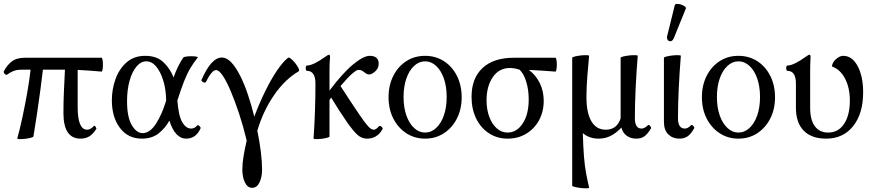

<svg xmlns="http://www.w3.org/2000/svg" viewBox="-20 -719 4591 1011"><path d="M71 10Q85 -40 98.5 -103.5Q112 -167 123.5 -232Q135 -297 141 -352H92Q67 -352 48.5 -344Q30 -336 19 -327Q14 -322 6 -329Q-2 -336 0 -343Q16 -375 41.5 -395Q67 -415 112 -415H515Q518 -415 520 -404Q522 -393 522 -378.5Q522 -364 520 -353Q518 -342 515 -342Q484 -345 452.5 -347Q421 -349 389 -351V-155Q389 -36 439 -36Q456 -36 474 -55Q478 -60 483.5 -51Q489 -42 487 -40Q469 -12 449.5 -0.5Q430 11 404 11Q314 11 314 -124Q314 -180 316.5 -237.5Q319 -295 322 -352H206Q201 -308 193 -248.5Q185 -189 175.5 -124Q166 -59 156 0Q155 3 142 6.5Q129 10 112 12Q95 14 82.5 13.5Q70 13 71 10Z M727 11Q654 11 611.5 -45.5Q569 -102 569 -191Q569 -250 588.5 -303.5Q608 -357 647 -391Q686 -425 745 -425Q806 -425 841.5 -390.5Q877 -356 894 -311Q904 -340 916 -365Q928 -390 945 -416Q947 -419 959.5 -421Q972 -423 987.5 -423Q1003 -423 1013.5 -421Q1024 -419 1021 -416Q1001 -391 983.5 -362Q966 -333 949.5 -291.5Q933 -250 914 -190Q920 -110 939.5 -76Q959 -42 987 -42Q1005 -42 1018 -58Q1022 -63 1030 -55.5Q1038 -48 1036 -43Q1012 11 960 11Q931 11 908.5 -13.5Q886 -38 872 -84Q850 -44 815 -16.5Q780 11 727 11ZM649 -186Q649 -102 674 -60Q699 -18 731 -18Q769 -18 801 -67Q833 -116 855 -190Q854 -199 854 -210Q852 -256 838.5 -298.5Q825 -341 802.5 -368.5Q780 -396 750 -396Q722 -396 699 -369Q676 -342 662.5 -294.5Q649 -247 649 -186Z M1308 270Q1283 270 1269.5 241.5Q1256 213 1256 174Q1256 142 1262.5 103Q1269 64 1279 21Q1261 -54 1239 -120.5Q1217 -187 1195 -239Q1173 -291 1153 -320.5Q1133 -350 1118 -350Q1095 -350 1064 -287Q1061 -281 1050 -286.5Q1039 -292 1041 -298Q1092 -416 1148 -416Q1174 -416 1198 -390.5Q1222 -365 1244.5 -320.5Q1267 -276 1285.5 -220.5Q1304 -165 1319 -105Q1345 -174 1375.5 -236.5Q1406 -299 1437.5 -346Q1469 -393 1497 -415Q1502 -418 1513 -409Q1524 -400 1535 -386Q1546 -372 1552 -359.5Q1558 -347 1552 -343Q1479 -300 1422 -216.5Q1365 -133 1335 -31Q1347 27 1353.5 80.5Q1360 134 1360 174Q1360 213 1346.5 241.5Q1333 270 1308 270Z M1631 10Q1636 -60 1638.5 -134.5Q1641 -209 1641 -279Q1641 -346 1596 -346Q1592 -346 1590.5 -353Q1589 -360 1590.5 -367Q1592 -374 1596 -374Q1613 -374 1638.5 -386.5Q1664 -399 1691 -419Q1708 -431 1712 -431Q1718 -431 1718 -417Q1716 -399 1715.5 -380Q1715 -361 1715 -342V-242Q1784 -334 1839 -379.5Q1894 -425 1927 -425Q1974 -425 1974 -383Q1974 -360 1956 -343.5Q1938 -327 1924 -327Q1914 -327 1906 -333Q1898 -339 1889.5 -345Q1881 -351 1866 -351Q1858 -351 1836 -332.5Q1814 -314 1773 -266Q1798 -227 1823.5 -188.5Q1849 -150 1872 -116Q1901 -73 1918 -54.5Q1935 -36 1948 -36Q1960 -36 1975 -54Q1979 -59 1988.5 -52Q1998 -45 1993 -37Q1966 11 1912 11Q1885 11 1863 -8.5Q1841 -28 1807 -76Q1785 -108 1764 -140.5Q1743 -173 1724 -205Q1719 -199 1715 -193V0Q1715 3 1702 6.5Q1689 10 1672.5 12Q1656 14 1643.5 13.5Q1631 13 1631 10Z M2218 11Q2163 11 2119.5 -17.5Q2076 -46 2051 -95Q2026 -144 2026 -207Q2026 -270 2051 -319.5Q2076 -369 2119.5 -397Q2163 -425 2218 -425Q2274 -425 2317.5 -397Q2361 -369 2386 -319.5Q2411 -270 2411 -207Q2411 -144 2386 -95Q2361 -46 2317.5 -17.5Q2274 11 2218 11ZM2218 -21Q2251 -21 2277 -45.5Q2303 -70 2317.5 -112Q2332 -154 2332 -208Q2332 -263 2317.5 -305Q2303 -347 2277 -371.5Q2251 -396 2218 -396Q2186 -396 2160 -371.5Q2134 -347 2119.5 -305Q2105 -263 2105 -208Q2105 -154 2119.5 -112Q2134 -70 2160 -45.5Q2186 -21 2218 -21Z M2653 11Q2598 11 2555 -17Q2512 -45 2487.5 -94.5Q2463 -144 2463 -209Q2463 -307 2521 -361Q2579 -415 2687 -415H2904Q2908 -415 2910 -404Q2912 -393 2912 -378.5Q2912 -364 2910 -353Q2908 -342 2904 -342Q2869 -345 2834.5 -347Q2800 -349 2765 -351Q2802 -323 2822.5 -281Q2843 -239 2843 -188Q2843 -131 2818.5 -86Q2794 -41 2751 -15Q2708 11 2653 11ZM2653 -21Q2701 -21 2732.5 -69Q2764 -117 2764 -196Q2764 -246 2751 -288.5Q2738 -331 2716 -352Q2688 -361 2665 -361Q2608 -361 2575 -313Q2542 -265 2542 -191Q2542 -142 2556.5 -103.5Q2571 -65 2596 -43Q2621 -21 2653 -21Z M3082 269Q3083 272 3070 272.5Q3057 273 3039 271Q3021 269 3007 265.5Q2993 262 2993 259V-415Q2993 -418 3006.5 -421.5Q3020 -425 3038 -427Q3056 -429 3069 -428.5Q3082 -428 3082 -425Q3077 -373 3072.5 -316Q3068 -259 3068 -207Q3068 -125 3094 -80.5Q3120 -36 3169 -36Q3229 -36 3248 -96V-415Q3248 -418 3261.5 -421.5Q3275 -425 3293 -427Q3311 -429 3324.5 -428.5Q3338 -428 3338 -425Q3331 -338 3327 -253.5Q3323 -169 3323 -97Q3323 -42 3358 -42Q3374 -42 3391 -59Q3396 -64 3403 -56Q3410 -48 3408 -43Q3390 -13 3373 -1Q3356 11 3330 11Q3302 11 3281 -3.5Q3260 -18 3252 -47Q3222 -16 3193.5 -2.5Q3165 11 3132 11Q3083 11 3049 -18Q3051 56 3055 105.5Q3059 155 3066 192.5Q3073 230 3082 269Z M3557 11Q3522 11 3499 -11.5Q3476 -34 3476 -78V-415Q3476 -418 3489.5 -421.5Q3503 -425 3521 -427Q3539 -429 3552 -428.5Q3565 -428 3565 -425Q3558 -338 3554 -253.5Q3550 -169 3550 -97Q3550 -42 3586 -42Q3602 -42 3618 -59Q3623 -64 3630.5 -56Q3638 -48 3635 -43Q3618 -13 3600.5 -1Q3583 11 3557 11ZM3528 -518Q3522 -504 3512.5 -502Q3503 -500 3496.5 -508Q3490 -516 3493 -529L3533 -691Q3535 -698 3544.5 -698.5Q3554 -699 3566 -695Q3578 -691 3586 -685Q3594 -679 3591 -673Z M3868 11Q3813 11 3769.5 -17.5Q3726 -46 3701 -95Q3676 -144 3676 -207Q3676 -270 3701 -319.5Q3726 -369 3769.5 -397Q3813 -425 3868 -425Q3924 -425 3967.5 -397Q4011 -369 4036 -319.5Q4061 -270 4061 -207Q4061 -144 4036 -95Q4011 -46 3967.5 -17.5Q3924 11 3868 11ZM3868 -21Q3901 -21 3927 -45.5Q3953 -70 3967.5 -112Q3982 -154 3982 -208Q3982 -263 3967.5 -305Q3953 -347 3927 -371.5Q3901 -396 3868 -396Q3836 -396 3810 -371.5Q3784 -347 3769.5 -305Q3755 -263 3755 -208Q3755 -154 3769.5 -112Q3784 -70 3810 -45.5Q3836 -21 3868 -21Z M4330 11Q4253 11 4212 -31Q4171 -73 4171 -151V-279Q4171 -346 4126 -346Q4122 -346 4120.5 -353Q4119 -360 4120.5 -367Q4122 -374 4126 -374Q4143 -374 4168.5 -386.5Q4194 -399 4221 -419Q4238 -431 4243 -431Q4248 -431 4248 -417Q4247 -399 4246.5 -380Q4246 -361 4246 -342V-151Q4246 -88 4270.5 -54.5Q4295 -21 4341 -21Q4394 -21 4424.5 -66.5Q4455 -112 4455 -190Q4455 -256 4430 -304.5Q4405 -353 4361 -369Q4361 -381 4370 -394Q4379 -407 4393 -416Q4407 -425 4420 -425Q4467 -425 4496 -371Q4525 -317 4525 -233Q4525 -121 4472.5 -55Q4420 11 4330 11Z"/></svg>

Font: Junicode
Style: Regular
Weight: 400
Designer: Peter S. Baker
Version: Version 2.100; ttfautohint (v1.8.4)